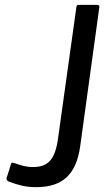

<svg xmlns="http://www.w3.org/2000/svg" viewBox="-20 -762 458 792"><path d="M389 -727C389 -729 390 -731 390 -733C390 -739 387 -742 381 -742H306C298 -742 296 -740 295 -732L219 -188C207 -105 179 -73 116 -73C85 -73 67 -80 40 -89L32 -91C28 -91 26 -89 25 -84L7 -27C7 -26 7 -25 7 -24C7 -19 11 -15 19 -12C55 1 84 10 129 10C240 10 295 -44 311 -160Z"/></svg>

Font: Libre Franklin
Style: Italic
Weight: 400
Italic angle: -8°
Designer: Pablo Impallari, Rodrigo Fuenzalida
Foundry: Impallari Type
Version: Version 1.002; ttfautohint (v1.5)